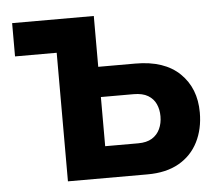

<svg xmlns="http://www.w3.org/2000/svg" viewBox="-43 -572 705 619"><g transform="rotate(-5 309.0 -262.0)"><path d="M152.6 0V-416.1H17.8V-523.8H282.1V-359.3H402.2Q496 -359.3 545.7 -311Q595.5 -262.7 595.5 -184.1Q595.5 -130.5 574.3 -88.7Q553.1 -46.9 512 -23.5Q470.8 0 409.9 0ZM282.1 -102.4H388.9Q416.5 -102.4 433.8 -113Q451.1 -123.7 459.6 -142.1Q468.1 -160.4 468.1 -183Q468.1 -205.1 460.1 -222.6Q452.2 -240.2 434.6 -250.9Q417 -261.5 387.8 -261.5H282.1Z"/></g></svg>

Font: Raleway Thin
Style: Regular
Weight: 100
Designer: Matt McInerney, Pablo Impallari, Rodrigo Fuenzalida
Foundry: Matt McInerney, Pablo Impallari, Rodrigo Fuenzalida
Version: Version 4.026